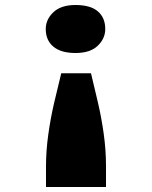

<svg xmlns="http://www.w3.org/2000/svg" viewBox="-20 -561 608 768"><path d="M344 -268Q357 -214 371.5 -152Q386 -90 395 -25Q404 40 404 104V187H164V104Q164 43 173 -22Q182 -87 196.5 -149.5Q211 -212 225 -268ZM282 -541Q342 -541 371.5 -515.5Q401 -490 401 -445Q401 -407 371 -378Q341 -349 282 -349Q224 -349 193.5 -374.5Q163 -400 163 -445Q163 -483 193.5 -512Q224 -541 282 -541Z"/></svg>

Font: Lexend Peta ExtraBold
Style: Regular
Weight: 800
Version: Version 1.007